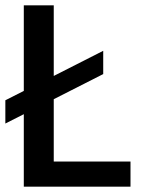

<svg xmlns="http://www.w3.org/2000/svg" viewBox="-20 -714 540 718"><path d="M468 -110V-16H69V-287L0 -252V-339L69 -374V-694H181V-430L366 -524V-437L181 -343V-110Z"/></svg>

Font: D2Coding ligature
Style: Bold
Weight: 700
Monospace: yes
Designer: Yong-Rak Park; Jeong-Hwan Yoon; Sang-Min Lee;
Foundry: NHN Corporation
Version: Version 1.3.2; Build 20180524